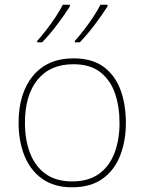

<svg xmlns="http://www.w3.org/2000/svg" viewBox="-20 -786 615 816"><path d="M515 -264Q515 -187 490.5 -124.5Q466 -62 415.5 -26Q365 10 286 10Q210 10 159.5 -26Q109 -62 84 -124Q59 -186 59 -264Q59 -390 120.5 -464Q182 -538 292 -538Q372 -538 421 -501.5Q470 -465 492.5 -403Q515 -341 515 -264ZM86 -264Q86 -191 108 -134.5Q130 -78 174.5 -46.5Q219 -15 286 -15Q356 -15 400.5 -47Q445 -79 466.5 -135.5Q488 -192 488 -264Q488 -333 468.5 -389.5Q449 -446 406 -479.5Q363 -513 292 -513Q193 -513 139.5 -447Q86 -381 86 -264ZM437 -766V-759Q415 -724 383 -681.5Q351 -639 319 -606H298V-612Q316 -632 337 -659Q358 -686 377 -715Q396 -744 407 -766ZM277 -766V-759Q255 -724 223 -681.5Q191 -639 159 -606H138V-612Q156 -632 177 -659Q198 -686 217 -715Q236 -744 247 -766Z"/></svg>

Font: Noto Sans Cherokee Thin
Style: Regular
Weight: 100
Designer: Monotype Design Team
Foundry: Monotype Imaging Inc.
Version: Version 2.001; ttfautohint (v1.8.4.7-5d5b)